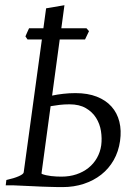

<svg xmlns="http://www.w3.org/2000/svg" viewBox="-20 -726 525 752"><path d="M252.4 -317.4Q231 -317.4 212.9 -315.2Q194.8 -313 178.2 -310.1L143.1 -50.8Q142.1 -47.4 143.6 -44.9Q150.9 -42 160.4 -39.8Q169.9 -37.6 180.4 -36.4Q190.9 -35.2 201.4 -34.7Q211.9 -34.2 220.7 -34.2Q252.4 -34.2 279.3 -43.2Q306.2 -52.2 326.4 -68.4Q346.7 -84.5 359.6 -107.2Q372.6 -129.9 376.5 -157.2Q379.9 -184.1 375.5 -212.4Q371.1 -240.7 356.4 -264.2Q341.8 -287.6 316.2 -302.5Q290.5 -317.4 252.4 -317.4ZM313 -571.3H213.9L184.1 -351.6Q204.6 -356 227.8 -358.6Q251 -361.3 275.4 -361.3Q323.7 -361.3 359.1 -347.4Q394.5 -333.5 416.7 -308.6Q439 -283.7 447.5 -249.3Q456.1 -214.8 450.2 -173.8Q444.3 -132.3 425.3 -98.9Q406.2 -65.4 376.5 -42Q346.7 -18.6 308.1 -5.9Q269.5 6.8 225.1 6.8Q215.3 6.8 202.1 6.6Q189 6.3 173.8 5.9Q158.7 5.4 142.3 4.9Q126 4.4 110.8 3.4Q74.7 2 34.7 0H2.4L4.9 -21Q35.6 -27.8 53.7 -35.9Q71.8 -43.9 72.8 -50.8L144 -571.3H87.9L79.6 -583.5Q83 -590.8 86.4 -599.1Q89.8 -607.4 93.8 -615.2H149.9L160.6 -693.4L232.4 -705.6L220.2 -615.2H318.8L328.6 -604Z"/></svg>

Font: Gentium Plus
Style: Italic
Weight: 400
Italic angle: -8°
Designer: J. Victor Gaultney, Annie Olsen, Iska Routamaa
Foundry: SIL International
Version: Version 1.510